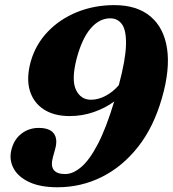

<svg xmlns="http://www.w3.org/2000/svg" viewBox="-20 -736 693 770"><path d="M210.5 15Q141.5 15 97.2 -5.8Q53 -26.5 34.8 -60.2Q16.5 -94 25 -132Q34.5 -175 64.8 -199Q95 -223 135 -223Q179.5 -223 196 -200.5Q212.5 -178 201 -137.5L192 -105Q174 -38 241.5 -38Q273 -38 306.2 -66.5Q339.5 -95 372.8 -159Q406 -223 438 -329Q402 -302.5 355.8 -286.5Q309.5 -270.5 259.5 -270.5Q196 -270.5 154.8 -297.8Q113.5 -325 99.2 -374Q85 -423 103.5 -490Q123 -558 171.5 -608.8Q220 -659.5 289 -687.5Q358 -715.5 438.5 -715.5Q529.5 -715.5 583.5 -670Q637.5 -624.5 650 -541Q662.5 -457.5 629.5 -343Q596.5 -227 533.8 -147.2Q471 -67.5 388 -26.2Q305 15 210.5 15ZM287.5 -501.5Q265.5 -416.5 284.5 -376.2Q303.5 -336 345 -336Q374 -336 403.8 -351.8Q433.5 -367.5 456.5 -394.5Q483.5 -495.5 485.2 -554.2Q487 -613 469.8 -637.8Q452.5 -662.5 422 -662.5Q378.5 -662.5 343.8 -622.2Q309 -582 287.5 -501.5Z"/></svg>

Font: Fraunces 9pt S000
Style: Bold Italic
Weight: 700
Italic angle: -16°
Version: Version 1.000; ttfautohint (v1.8.3)